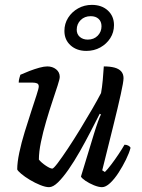

<svg xmlns="http://www.w3.org/2000/svg" viewBox="-20 -775 590 795"><path d="M183 0Q168.4 0 146.6 -8.8Q124.9 -17.5 103.6 -30.3Q82.3 -43.1 67.8 -55.4Q53.3 -67.6 51.3 -73.6Q51.3 -102.2 59.9 -143.1Q68.5 -184 82.2 -228.4Q95.8 -272.9 109 -312.9Q122.2 -353 131.3 -381.2Q140.5 -409.4 140.5 -417Q140.5 -426.8 133.3 -429.9Q126.1 -433 114.4 -433H57.5Q57.5 -442.4 60.3 -451.8Q63 -461.1 64.3 -465.4Q81.1 -473 102 -481.1Q123 -489.1 142.7 -494.6Q162.5 -500 175.8 -500Q197.4 -500 212.4 -488Q227.4 -475.9 227.4 -456.6Q227.4 -448 218.6 -420.9Q209.9 -393.7 196.8 -354.7Q183.7 -315.6 171 -272.1Q158.2 -228.6 149.6 -187.3Q141 -146 141 -114.2Q151.7 -101 169.8 -89Q187.9 -76.9 196.5 -76.9Q201.7 -76.9 219.3 -100.2Q236.9 -123.5 261.6 -160.7Q286.4 -198 312.6 -241Q338.8 -284 361.8 -323.6Q384.7 -363.1 398.4 -389.7Q402.6 -412.3 405.5 -443.5Q408.3 -474.6 409.8 -500Q436 -500 454.2 -495.1Q472.5 -490.1 482 -479.2Q491.5 -468.3 491.5 -451.3Q491.5 -436.1 480.1 -384.7Q468.8 -333.2 448.9 -253.2Q429.1 -173.1 403.3 -69.8L414.3 -62.8Q424.9 -73.1 440.4 -93.5Q455.9 -113.8 471.1 -136.7Q486.3 -159.6 495.5 -175.8Q504.3 -175.8 511.4 -172Q518.4 -168.2 520.6 -163.2Q515.2 -142 501.7 -114.4Q488.2 -86.8 471.2 -60.4Q454.2 -34 436 -17Q417.9 0 402.3 0Q388.5 0 368.7 -8Q349 -16.1 333.6 -26.6Q318.2 -37.2 315.2 -44L369.3 -221.6Q377.7 -249 385.6 -270.9Q393.5 -292.9 398 -301L393 -304Q375.7 -270 354.5 -229Q333.3 -188 310.3 -147.5Q287.3 -107 264 -73.5Q240.7 -40 220.2 -20Q199.7 0 183 0ZM337.6 -564.2Q297.7 -564.2 272.2 -587.2Q246.7 -610.1 246.7 -647Q246.7 -676.9 262.1 -701.4Q277.6 -725.8 303.4 -740.3Q329.3 -754.8 360.3 -754.8Q401.3 -754.8 426.7 -731.4Q452 -708 452 -671.1Q452 -641.2 436.7 -617.1Q421.3 -593 395.4 -578.6Q369.5 -564.2 337.6 -564.2ZM343.3 -611Q368.7 -611 384.5 -627.1Q400.3 -643.3 400.3 -666.2Q400.3 -685.7 388.2 -696.9Q376.2 -708 355.5 -708Q330.3 -708 314 -691.9Q297.7 -675.7 297.7 -651.9Q297.7 -633.3 310.6 -622.1Q323.6 -611 343.3 -611Z"/></svg>

Font: Texturina Medium
Style: Italic
Weight: 500
Italic angle: -11°
Designer: Guillermo Torres Carreño
Foundry: Omnibus-Type
Version: Version 1.002